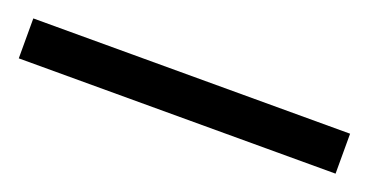

<svg xmlns="http://www.w3.org/2000/svg" viewBox="-27 -21 512 267"><g transform="rotate(20 229.5 112.5)"><path d="M463.9 142.1H-4.9V83H463.9Z"/></g></svg>

Font: Noto Serif
Style: Regular
Weight: 400
Designer: Monotype Design team
Foundry: Monotype Imaging Inc.
Version: Version 1.02